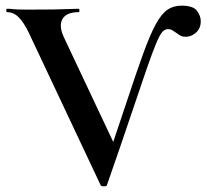

<svg xmlns="http://www.w3.org/2000/svg" viewBox="-20 -656 730 679"><path d="M336 -1 81 -542Q64 -577 46 -595Q28 -613 5 -613Q2 -613 2 -619Q2 -625 5 -625Q17 -625 23.5 -624Q30 -623 41.5 -622.5Q53 -622 78 -622Q134 -622 167.5 -622.5Q201 -623 221.5 -624Q242 -625 258 -625Q261 -625 261 -619Q261 -613 258 -613Q215 -613 201 -589Q187 -565 206 -524L389 -136L347 -54Q396 -199 429.5 -300.5Q463 -402 487 -468Q511 -534 531 -570.5Q551 -607 572 -621.5Q593 -636 622 -636Q663 -636 676.5 -618Q690 -600 690 -581Q690 -556 673.5 -541Q657 -526 637 -526Q624 -526 615.5 -531.5Q607 -537 600 -542Q594 -546 588.5 -549.5Q583 -553 574 -553Q563 -553 554 -543Q545 -533 532 -502Q519 -471 498 -410.5Q477 -350 443.5 -250Q410 -150 358 -1Q357 3 347.5 3Q338 3 336 -1Z"/></svg>

Font: Cormorant
Style: Bold
Weight: 700
Designer: Christian Thalmann (Catharsis Fonts)
Foundry: Catharsis Fonts
Version: Version 4.000